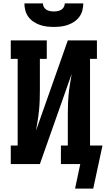

<svg xmlns="http://www.w3.org/2000/svg" viewBox="-20 -975 640 1141"><path d="M300 -815Q279 -815 258 -817.5Q237 -820 217 -827Q197 -834 179 -846Q161 -858 148.5 -875Q136 -892 130.5 -913Q125 -934 125 -955H235Q235 -944 240.5 -933.5Q246 -923 256 -917Q266 -911 277.5 -909Q289 -907 300 -907Q311 -907 322.5 -909Q334 -911 344 -917Q354 -923 359.5 -933.5Q365 -944 365 -955H475Q475 -934 469.5 -913Q464 -892 451.5 -875Q439 -858 421 -846Q403 -834 383 -827Q363 -820 342 -817.5Q321 -815 300 -815ZM534 146H426L457 0H342V-110H383V-294Q383 -324 384 -354.5Q385 -385 388 -415.5Q391 -446 396 -476Q401 -506 406 -536L217 0H44V-110H85V-625H44V-735H258V-625H217V-441Q217 -411 216 -380.5Q215 -350 212 -319.5Q209 -289 204 -259Q199 -229 194 -199L383 -735H556V-625H515V-110H589Z"/></svg>

Font: Iosevka Slab XBdEx
Style: Regular
Weight: 800
Width: 7
Monospace: yes
Designer: Belleve Invis
Foundry: Belleve Invis
Version: Version 11.1.0; ttfautohint (v1.8.3)